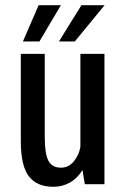

<svg xmlns="http://www.w3.org/2000/svg" viewBox="-20 -708 490 738"><path d="M68 -548.5 128.5 -688H214L131.5 -548.5ZM206.5 -548.5 293 -688H382L267.5 -548.5ZM185 10Q122.5 10 91.2 -30Q60 -70 60 -166V-501H152V-182.5Q152 -117 166 -90.2Q180 -63.5 214 -63.5Q244.5 -63.5 264.5 -88.8Q284.5 -114 289 -144V-501H381.5V0H306L297 -54.5Q278.5 -23.5 249.5 -6.8Q220.5 10 185 10Z"/></svg>

Font: League Mono Condensed
Style: Regular
Weight: 400
Width: 1
Designer: Tyler Finck
Foundry: The League of Moveable Type / Tyler Finck
Version: Version 2.210